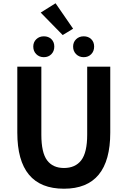

<svg xmlns="http://www.w3.org/2000/svg" viewBox="-20 -1152 787 1186"><path d="M375 13.7Q86.9 13.7 86.9 -333V-740.2H235.4V-320.3Q235.4 -209 271 -161.6Q306.6 -114.3 375 -114.3Q445.3 -114.3 481.9 -162.1Q518.6 -210 518.6 -320.3V-740.2H661.1V-333Q661.1 13.7 375 13.7ZM431.6 -974.6 367.2 -935.5 231.4 -1074.2 323.2 -1131.8ZM185.5 -864.3Q185.5 -891.6 204.1 -909.7Q222.7 -927.7 251 -927.7Q279.3 -927.7 297.4 -910.2Q315.4 -892.6 315.4 -864.3Q315.4 -835.9 297.4 -817.4Q279.3 -798.8 251 -798.8Q222.7 -798.8 204.1 -817.4Q185.5 -835.9 185.5 -864.3ZM431.6 -864.3Q431.6 -891.6 450.2 -909.7Q468.8 -927.7 497.1 -927.7Q525.4 -927.7 543.5 -910.2Q561.5 -892.6 561.5 -864.3Q561.5 -835.9 543.5 -817.4Q525.4 -798.8 497.1 -798.8Q468.8 -798.8 450.2 -817.4Q431.6 -835.9 431.6 -864.3Z"/></svg>

Font: Nasu
Style: Bold
Weight: 700
Designer: Ryoko NISHIZUKA (kana &amp; ideographs); Paul D. Hunt (Latin, Greek &amp; Cyrillic); Wenlong ZHANG (bopomofo); Sandoll C
Version: Version 2014.1215